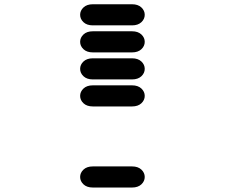

<svg xmlns="http://www.w3.org/2000/svg" viewBox="-20 -881 1040 888"><path d="M409.2 -13.7H590.8Q618.2 -13.7 633.8 -28.3Q649.4 -43 649.4 -62.5Q649.4 -82 633.8 -96.7Q618.2 -111.3 590.8 -111.3H409.2Q381.8 -111.3 366.2 -96.7Q350.6 -82 350.6 -62.5Q350.6 -43 366.2 -28.3Q381.8 -13.7 409.2 -13.7ZM409.2 -388.7H590.8Q618.2 -388.7 633.8 -403.3Q649.4 -418 649.4 -437.5Q649.4 -457 633.8 -471.7Q618.2 -486.3 590.8 -486.3H409.2Q381.8 -486.3 366.2 -471.7Q350.6 -457 350.6 -437.5Q350.6 -418 366.2 -403.3Q381.8 -388.7 409.2 -388.7ZM409.2 -513.7H590.8Q618.2 -513.7 633.8 -528.3Q649.4 -543 649.4 -562.5Q649.4 -582 633.8 -596.7Q618.2 -611.3 590.8 -611.3H409.2Q381.8 -611.3 366.2 -596.7Q350.6 -582 350.6 -562.5Q350.6 -543 366.2 -528.3Q381.8 -513.7 409.2 -513.7ZM409.2 -638.7H590.8Q618.2 -638.7 633.8 -653.3Q649.4 -668 649.4 -687.5Q649.4 -707 633.8 -721.7Q618.2 -736.3 590.8 -736.3H409.2Q381.8 -736.3 366.2 -721.7Q350.6 -707 350.6 -687.5Q350.6 -668 366.2 -653.3Q381.8 -638.7 409.2 -638.7ZM409.2 -763.7H590.8Q618.2 -763.7 633.8 -778.3Q649.4 -793 649.4 -812.5Q649.4 -832 633.8 -846.7Q618.2 -861.3 590.8 -861.3H409.2Q381.8 -861.3 366.2 -846.7Q350.6 -832 350.6 -812.5Q350.6 -793 366.2 -778.3Q381.8 -763.7 409.2 -763.7Z"/></svg>

Font: Sixtyfour Convergence
Style: Regular
Weight: 400
Designer: Jens Kutilek
Foundry: Jens Kutilek
Version: Version 2.001